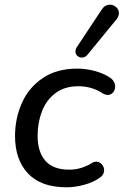

<svg xmlns="http://www.w3.org/2000/svg" viewBox="-20 -788 526 817"><path d="M44 -209Q44 -284 73 -349.5Q102 -415 161.5 -455.5Q221 -496 309 -496Q345 -496 381 -486.5Q417 -477 443 -461Q457 -453 463.5 -442Q470 -431 470 -420Q470 -405 461 -394.5Q452 -384 438 -384Q429 -384 418 -390Q372 -421 313 -421Q254 -421 215 -391Q176 -361 158 -313Q140 -265 140 -210Q140 -142 173 -104Q206 -66 275 -66Q326 -66 372 -95Q380 -100 390 -100Q403 -100 413 -89Q423 -78 423 -64Q423 -43 402 -30Q376 -12 337.5 -1.5Q299 9 263 9Q155 9 99.5 -49.5Q44 -108 44 -209ZM328 -543Q317 -543 309 -550.5Q301 -558 301 -569Q301 -579 308 -589L412 -746Q426 -768 448 -768Q463 -768 474.5 -757.5Q486 -747 486 -732Q486 -719 476 -706L353 -556Q343 -543 328 -543Z"/></svg>

Font: SN Pro
Style: Italic
Weight: 400
Italic angle: -9°
Designer: Tobias Whetton
Foundry: Supernotes
Version: Version 1.003